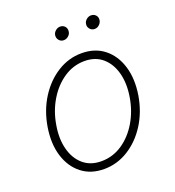

<svg xmlns="http://www.w3.org/2000/svg" viewBox="-131 -814 848 930"><g transform="rotate(-20 292.5 -349.0)"><path d="M248.6 11.4Q180.4 11.4 133.3 -25.6Q86.3 -62.5 66.4 -127Q46.5 -191.4 60 -274.5Q73.5 -355.5 113.6 -418.5Q153.8 -481.5 211.6 -517.6Q269.5 -553.6 335.6 -553.6Q404.5 -553.6 451.5 -516.5Q498.6 -479.4 518.5 -414.8Q538.4 -350.1 525.2 -267Q511.7 -186.4 471.6 -123.4Q431.5 -60.4 373.4 -24.5Q315.3 11.4 248.6 11.4ZM248.9 -28.8Q307.5 -28.8 356.5 -61.4Q405.5 -94.1 438.7 -149.9Q471.9 -205.6 483 -274.5Q494 -341.3 479.8 -395.2Q465.6 -449.2 429 -481.2Q392.4 -513.1 336.3 -513.1Q278.4 -513.1 229.2 -480.1Q180 -447.1 146.7 -391.3Q113.3 -335.6 102.3 -267Q90.9 -200.6 105.1 -146.5Q119.3 -92.3 156.1 -60.5Q192.8 -28.8 248.9 -28.8ZM436.8 -642Q421.9 -642 412.3 -653.6Q402.7 -665.1 405.5 -680Q407.7 -692.5 418.3 -701.3Q429 -710.2 441.4 -710.2Q457.4 -710.2 466.8 -699.2Q476.2 -688.2 473 -672.2Q470.5 -660.2 460.4 -651.1Q450.3 -642 436.8 -642ZM277.7 -642Q262.8 -642 253.4 -653.4Q244 -664.8 246.4 -680Q248.6 -692.5 259.2 -701.3Q269.9 -710.2 282.3 -710.2Q298.3 -710.2 307.5 -699.2Q316.8 -688.2 313.9 -672.2Q312.5 -660.5 301.8 -651.3Q291.2 -642 277.7 -642Z"/></g></svg>

Font: Inter Extra Light  BETA
Style: Italic
Weight: 200
Italic angle: 9.39999°
Designer: Rasmus Andersson
Foundry: rsms
Version: Version 3.011;git-f93a4a705